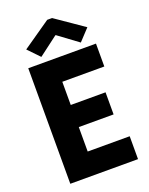

<svg xmlns="http://www.w3.org/2000/svg" viewBox="-172 -1036 874 1124"><g transform="rotate(-20 265.5 -474.0)"><path d="M65.4 -719.7H487.3V-577.1H225.6V-432.6H442.4V-294.9H225.6V-142.6H487.3V0H65.4ZM91.8 -827.1 266.6 -948.2H296.9L472.7 -827.1L406.2 -755.9L283.2 -846.7H280.3L160.2 -755.9Z"/></g></svg>

Font: Reddit Sans Chocolate ExtraBold
Style: Regular
Weight: 800
Designer: Stephen Hutchings
Foundry: Reddit
Version: Version 1.011